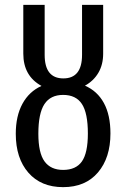

<svg xmlns="http://www.w3.org/2000/svg" viewBox="-20 -759 520 791"><path d="M435 -209Q435 -109 383.5 -48.5Q332 12 240 12Q149 12 97 -47.5Q45 -107 45 -208Q45 -281 72.5 -331.5Q100 -382 151 -405Q76 -446 76 -538V-739H164V-533Q164 -436 241 -436Q318 -436 318 -533V-739H405V-538Q405 -493 385.5 -459.5Q366 -426 330 -406Q381 -384 408 -334.5Q435 -285 435 -209ZM342 -209Q342 -293 317.5 -330.5Q293 -368 240 -368Q188 -368 163 -330Q138 -292 138 -208Q138 -129 163.5 -94Q189 -59 240 -59Q293 -59 317.5 -94Q342 -129 342 -209Z"/></svg>

Font: Fira Sans Extra Condensed
Style: Regular
Weight: 400
Width: 1
Designer: Carrois Corporate & Edenspiekermann AG
Foundry: Carrois Corporate GbR & Edenspiekermann AG
Version: Version 4.203